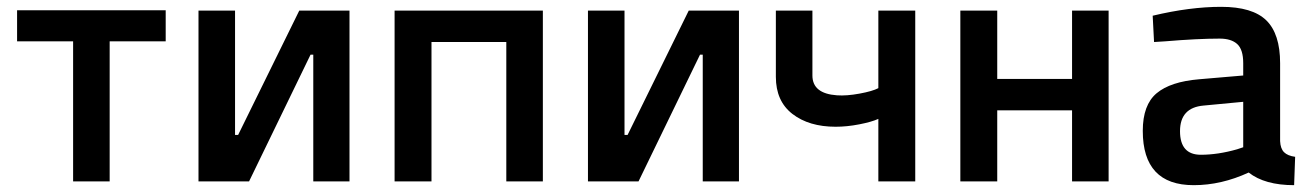

<svg xmlns="http://www.w3.org/2000/svg" viewBox="-20 -531 3838 562"><path d="M30 -501H465V-410H301V0H194V-410H30Z M897 0V-371H889L709 0H561V-500H668V-136H677L856 -500H1003V0Z M1135 -500H1569V0H1462V-408H1243V0H1135Z M2037 0V-371H2029L1849 0H1701V-500H1808V-136H1817L1996 -500H2143V0Z M2659 -500V0H2551V-183Q2531 -174 2495 -167Q2459 -160 2426 -160Q2348 -160 2299.5 -197.5Q2251 -235 2251 -306V-500H2358V-310Q2358 -257 2430 -252Q2458 -250 2496 -257Q2534 -264 2551 -273V-500Z M2791 -500H2899V-300H3118V-500H3225V0H3118V-208H2899V0H2791Z M3727 -346V-118Q3728 -96 3738.5 -85.5Q3749 -75 3771 -72L3768 11Q3682 11 3635 -26Q3555 11 3474 11Q3325 11 3325 -148Q3325 -224 3365.5 -258Q3406 -292 3490 -299L3619 -310V-346Q3619 -386 3601.5 -402Q3584 -418 3550 -418Q3486 -418 3390 -410L3358 -408L3354 -485Q3463 -511 3554.5 -511Q3646 -511 3686.5 -471.5Q3727 -432 3727 -346ZM3503 -222Q3434 -216 3434 -147Q3434 -78 3495 -78Q3545 -78 3601 -94L3619 -100V-233Z"/></svg>

Font: Titillium Web[RUS by Daymarius]
Style: Regular
Weight: 600
Designer: Cyrillization by Daymarius
Foundry: Cyrillization by Daymarius
Version: Version 1.002 September 11, 2018